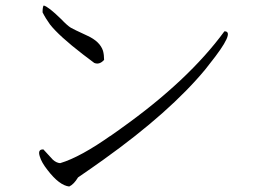

<svg xmlns="http://www.w3.org/2000/svg" viewBox="-20 -702 960 699"><path d="M359 -484Q342 -465 323 -473Q320 -475 282 -504Q195 -571 162 -613Q146 -635 135 -657Q135 -677 139 -682Q156 -678 202 -633Q226 -608 238 -601Q244 -597 298 -572Q344 -551 355 -517Q359 -502 359 -484ZM264 -56Q249 -31 232 -23Q196 -27 153 -83Q131 -111 125 -132Q116 -159 138 -158L172 -121Q185 -109 199 -108Q273 -130 387 -211Q361 -192 416 -231Q418 -233 420 -234Q666 -409 797 -588Q839 -589 742 -468Q734 -458 728 -450Q599 -294 357 -121Q318 -93 264 -56Z"/></svg>

Font: cwTeXFangSong
Style: Medium
Weight: 500
Version: Version 1.17